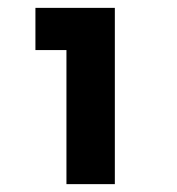

<svg xmlns="http://www.w3.org/2000/svg" viewBox="-20 -760 447 484"><path d="M269.5 -740.2Q219.7 -740.2 69.3 -740.2Q69.3 -713.9 69.3 -633.8Q88.9 -633.8 147.5 -633.8Q147.5 -549.8 147.5 -295.9Q177.7 -295.9 269.5 -295.9Q269.5 -407.2 269.5 -740.2Z"/></svg>

Font: Avakin
Style: Bold
Weight: 700
Designer: Herb Lubalin, Tom Carnase, Ed Benguiat, Adobe Type Staff
Version: Version 1.0